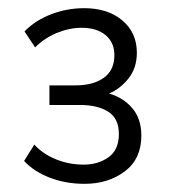

<svg xmlns="http://www.w3.org/2000/svg" viewBox="-20 -729 420 470"><path d="M187 -279Q141 -279 102 -294Q63 -309 39 -335L64 -375Q85 -352 117 -339Q149 -326 185 -326Q220 -326 245.5 -344Q271 -362 271 -401Q271 -439 245 -455.5Q219 -472 176 -472H101V-520H165Q208 -520 234 -538.5Q260 -557 260 -594Q260 -625 238.5 -643Q217 -661 180 -661Q150 -661 119.5 -648.5Q89 -636 66 -613L40 -652Q66 -679 105 -694Q144 -709 186 -709Q244 -709 279.5 -679Q315 -649 315 -600Q315 -563 295 -537.5Q275 -512 247 -500Q282 -490 304 -464Q326 -438 326 -397Q326 -340 285.5 -309.5Q245 -279 187 -279Z"/></svg>

Font: Nunito Sans Light
Style: Regular
Weight: 300
Designer: Vernon Adams
Foundry: Vernon Adams
Version: Version 3.101; ttfautohint (v1.8.4.7-5d5b);gftools[0.9.27]